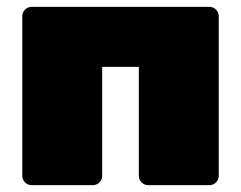

<svg xmlns="http://www.w3.org/2000/svg" viewBox="-20 -540 703 560"><path d="M385 -27V-345H278V-27Q278 -16 270 -8Q262 0 251 0H72Q61 0 53 -8Q45 -16 45 -27V-493Q45 -504 53 -512Q61 -520 72 -520H591Q602 -520 610 -512Q618 -504 618 -493V-27Q618 -16 610 -8Q602 0 591 0H412Q401 0 393 -8Q385 -16 385 -27Z"/></svg>

Font: Rubik
Style: Regular
Weight: 900
Designer: Hubert & Fischer
Foundry: Hubert & Fischer
Version: Version 1.100